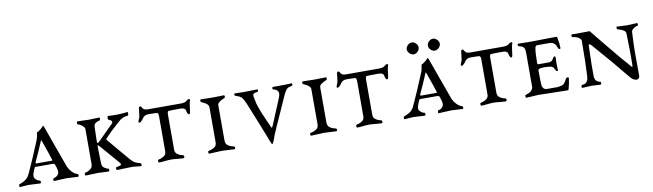

<svg xmlns="http://www.w3.org/2000/svg" viewBox="-37 -1094 5404 1590"><g transform="rotate(-10 2665.0 -299.0)"><path d="M270 -337Q249 -285 199 -176Q196 -170 199 -168Q202 -166 212 -166H329Q337 -166 338 -167Q339 -168 337 -176Q331 -198 282 -337Q279 -345 277.5 -347Q276 -349 274.5 -347Q273 -345 270 -337ZM37 3Q31 3 31.5 -8Q32 -19 37 -21Q73 -33 94 -50Q112 -64 125 -92Q170 -187 241 -360Q245 -373 248 -386Q249 -391 250 -399Q251 -407 252 -412L253 -418Q259 -419 276 -431Q293 -443 298 -449Q310 -463 312 -463Q316 -463 319 -454Q339 -400 378.5 -288Q418 -176 444 -107Q455 -75 479 -50Q501 -26 524 -21Q530 -19 531 -8Q532 3 524 3Q505 3 476 0.5Q447 -2 428 -2Q407 -2 373.5 0.5Q340 3 324 3Q320 3 319 -3Q318 -9 320 -15Q322 -21 325 -21Q351 -26 365 -48Q373 -62 367 -89Q365 -100 353 -132Q351 -139 334 -139H192Q185 -139 180 -127Q165 -87 164 -84Q159 -61 165 -51Q180 -27 207 -21Q214 -20 214 -8.5Q214 3 207 3Q187 3 157 0.5Q127 -2 108 -2Q94 -2 72 0.5Q50 3 37 3Z M972 -66Q992 -43 1006.5 -35Q1021 -27 1054 -18Q1059 -16 1060 -4.5Q1061 7 1054 7Q1046 7 1020 3.5Q994 0 976 0Q948 0 902 2Q856 4 853 4Q847 4 846.5 -7.5Q846 -19 851 -20Q855 -21 861.5 -22.5Q868 -24 873 -25Q878 -26 882.5 -27.5Q887 -29 889.5 -31Q892 -33 892 -36Q892 -46 881 -57Q863 -77 817.5 -130.5Q772 -184 746 -213Q735 -225 731 -225Q728 -225 728 -210Q728 -167 731 -83Q732 -52 740 -44Q758 -26 781 -20Q789 -18 789 -7Q789 4 781 4Q762 4 736.5 2Q711 0 695 0Q674 0 641 2Q608 4 591 4Q587 4 584.5 -1.5Q582 -7 583.5 -13Q585 -19 591 -20Q623 -28 641 -47Q653 -59 653 -83V-375Q653 -389 638 -402Q618 -420 597 -425Q593 -426 593 -438Q593 -450 597 -450Q617 -450 646.5 -448.5Q676 -447 695 -447Q711 -447 736 -448.5Q761 -450 781 -450Q787 -450 786.5 -438Q786 -426 781 -425Q759 -422 742 -408Q732 -399 731 -375Q728 -292 728 -253Q728 -245 731 -245Q739 -245 746 -252L878 -384Q886 -392 879 -403Q872 -414 855 -418Q849 -420 850 -435Q851 -450 857 -450Q878 -448 932 -448Q963 -448 1020 -454Q1025 -454 1024 -440Q1023 -426 1020 -425Q989 -421 972.5 -413.5Q956 -406 932 -384Q862 -323 810 -266Q806 -262 813 -254Q847 -215 893.5 -158.5Q940 -102 972 -66Z M1456 -406Q1382 -406 1358 -404Q1347 -403 1347 -374V-81Q1347 -58 1360 -46Q1380 -28 1412 -22Q1417 -21 1419 -14.5Q1421 -8 1419 -2.5Q1417 3 1412 3Q1393 3 1360.5 -0.5Q1328 -4 1307 -4Q1287 -4 1256 -0.5Q1225 3 1207 3Q1203 3 1201 -2.5Q1199 -8 1200.5 -14.5Q1202 -21 1207 -22Q1239 -28 1259 -46Q1272 -58 1272 -81V-374Q1272 -402 1260 -404Q1248 -406 1186 -406Q1152 -406 1136 -378Q1132 -371 1121.5 -360.5Q1111 -350 1104 -350Q1090 -350 1102 -376Q1108 -388 1111 -402Q1114 -416 1116 -439Q1118 -462 1119 -467Q1121 -482 1132 -482Q1139 -482 1151 -461Q1158 -447 1195 -447H1466Q1506 -447 1517 -460Q1529 -472 1541 -472Q1544 -472 1547 -468Q1550 -464 1548 -460Q1539 -442 1531 -366Q1530 -361 1529 -357Q1528 -353 1525.5 -350Q1523 -347 1519 -347Q1510 -348 1503 -370Q1503 -371 1502 -376Q1501 -381 1500.5 -383Q1500 -385 1498 -389Q1496 -393 1494.5 -394.5Q1493 -396 1489.5 -399Q1486 -402 1481.5 -403Q1477 -404 1470.5 -405Q1464 -406 1456 -406Z M1771 -377V-82Q1771 -58 1785 -45Q1804 -27 1838 -21Q1847 -19 1847 -8Q1847 3 1838 3Q1818 3 1787 0.5Q1756 -2 1736 -2Q1715 -2 1681.5 0.5Q1648 3 1629 3Q1625 3 1622.5 -2.5Q1620 -8 1621.5 -14Q1623 -20 1629 -21Q1664 -28 1683 -45Q1696 -57 1696 -82V-377Q1696 -391 1680 -405Q1667 -416 1636 -429Q1633 -430 1631.5 -436Q1630 -442 1631.5 -447Q1633 -452 1636 -452Q1658 -452 1687.5 -451Q1717 -450 1736 -450Q1754 -450 1782 -451Q1810 -452 1831 -452Q1837 -452 1837 -441.5Q1837 -431 1831 -429Q1797 -415 1785 -404Q1771 -394 1771 -377Z M2119 -68Q2097 -123 2064 -206Q2031 -289 2006 -349Q1989 -389 1976 -404Q1960 -421 1924 -431Q1921 -432 1918.5 -437.5Q1916 -443 1917 -447.5Q1918 -452 1922 -452Q1938 -452 1958.5 -451Q1979 -450 1992 -450Q2016 -450 2055 -451Q2094 -452 2111 -452Q2114 -452 2115.5 -447.5Q2117 -443 2116 -438Q2115 -433 2111 -432Q2089 -430 2079.5 -424Q2070 -418 2070 -404Q2070 -399 2084 -337Q2098 -283 2165 -136Q2171 -122 2173 -119.5Q2175 -117 2177.5 -119.5Q2180 -122 2186 -136Q2188 -141 2273 -345Q2289 -383 2283 -399Q2275 -422 2242 -429Q2235 -430 2236 -440Q2237 -450 2243 -450H2324Q2339 -450 2362.5 -451Q2386 -452 2401 -452Q2406 -452 2405 -443Q2404 -434 2401 -433Q2364 -424 2355 -414Q2338 -396 2316 -344Q2297 -299 2254 -205Q2211 -111 2186 -51Q2185 -49 2182 -39.5Q2179 -30 2176 -22Q2173 -14 2169 -5Q2165 4 2161.5 9.5Q2158 15 2155 15Q2152 15 2146.5 3Q2141 -9 2132 -34Q2123 -59 2119 -68Z M2628 -377V-82Q2628 -58 2642 -45Q2661 -27 2695 -21Q2704 -19 2704 -8Q2704 3 2695 3Q2675 3 2644 0.5Q2613 -2 2593 -2Q2572 -2 2538.5 0.5Q2505 3 2486 3Q2482 3 2479.5 -2.5Q2477 -8 2478.5 -14Q2480 -20 2486 -21Q2521 -28 2540 -45Q2553 -57 2553 -82V-377Q2553 -391 2537 -405Q2524 -416 2493 -429Q2490 -430 2488.5 -436Q2487 -442 2488.5 -447Q2490 -452 2493 -452Q2515 -452 2544.5 -451Q2574 -450 2593 -450Q2611 -450 2639 -451Q2667 -452 2688 -452Q2694 -452 2694 -441.5Q2694 -431 2688 -429Q2654 -415 2642 -404Q2628 -394 2628 -377Z M3122 -406Q3048 -406 3024 -404Q3013 -403 3013 -374V-81Q3013 -58 3026 -46Q3046 -28 3078 -22Q3083 -21 3085 -14.5Q3087 -8 3085 -2.5Q3083 3 3078 3Q3059 3 3026.5 -0.5Q2994 -4 2973 -4Q2953 -4 2922 -0.5Q2891 3 2873 3Q2869 3 2867 -2.5Q2865 -8 2866.5 -14.5Q2868 -21 2873 -22Q2905 -28 2925 -46Q2938 -58 2938 -81V-374Q2938 -402 2926 -404Q2914 -406 2852 -406Q2818 -406 2802 -378Q2798 -371 2787.5 -360.5Q2777 -350 2770 -350Q2756 -350 2768 -376Q2774 -388 2777 -402Q2780 -416 2782 -439Q2784 -462 2785 -467Q2787 -482 2798 -482Q2805 -482 2817 -461Q2824 -447 2861 -447H3132Q3172 -447 3183 -460Q3195 -472 3207 -472Q3210 -472 3213 -468Q3216 -464 3214 -460Q3205 -442 3197 -366Q3196 -361 3195 -357Q3194 -353 3191.5 -350Q3189 -347 3185 -347Q3176 -348 3169 -370Q3169 -371 3168 -376Q3167 -381 3166.5 -383Q3166 -385 3164 -389Q3162 -393 3160.5 -394.5Q3159 -396 3155.5 -399Q3152 -402 3147.5 -403Q3143 -404 3136.5 -405Q3130 -406 3122 -406Z M3504 -337Q3483 -285 3433 -176Q3430 -170 3433 -168Q3436 -166 3446 -166H3563Q3571 -166 3572 -167Q3573 -168 3571 -176Q3565 -198 3516 -337Q3513 -345 3511.5 -347Q3510 -349 3508.5 -347Q3507 -345 3504 -337ZM3271 3Q3265 3 3265.5 -8Q3266 -19 3271 -21Q3307 -33 3328 -50Q3346 -64 3359 -92Q3404 -187 3475 -360Q3479 -373 3482 -386Q3483 -391 3484 -399Q3485 -407 3486 -412L3487 -418Q3493 -419 3510 -431Q3527 -443 3532 -449Q3544 -463 3546 -463Q3550 -463 3553 -454Q3573 -400 3612.5 -288Q3652 -176 3678 -107Q3689 -75 3713 -50Q3735 -26 3758 -21Q3764 -19 3765 -8Q3766 3 3758 3Q3739 3 3710 0.5Q3681 -2 3662 -2Q3641 -2 3607.5 0.5Q3574 3 3558 3Q3554 3 3553 -3Q3552 -9 3554 -15Q3556 -21 3559 -21Q3585 -26 3599 -48Q3607 -62 3601 -89Q3599 -100 3587 -132Q3585 -139 3568 -139H3426Q3419 -139 3414 -127Q3399 -87 3398 -84Q3393 -61 3399 -51Q3414 -27 3441 -21Q3448 -20 3448 -8.5Q3448 3 3441 3Q3421 3 3391 0.5Q3361 -2 3342 -2Q3328 -2 3306 0.5Q3284 3 3271 3ZM3581.5 -597.5Q3597 -613 3615.5 -613Q3634 -613 3650 -597.5Q3666 -582 3666 -563Q3666 -544 3650 -528.5Q3634 -513 3615.5 -513Q3597 -513 3581.5 -528.5Q3566 -544 3566 -563Q3566 -582 3581.5 -597.5ZM3404 -597.5Q3420 -613 3438.5 -613Q3457 -613 3472.5 -597.5Q3488 -582 3488 -563Q3488 -544 3472.5 -528.5Q3457 -513 3438.5 -513Q3420 -513 3404 -528.5Q3388 -544 3388 -563Q3388 -582 3404 -597.5Z M4166 -406Q4092 -406 4068 -404Q4057 -403 4057 -374V-81Q4057 -58 4070 -46Q4090 -28 4122 -22Q4127 -21 4129 -14.5Q4131 -8 4129 -2.5Q4127 3 4122 3Q4103 3 4070.5 -0.5Q4038 -4 4017 -4Q3997 -4 3966 -0.5Q3935 3 3917 3Q3913 3 3911 -2.5Q3909 -8 3910.5 -14.5Q3912 -21 3917 -22Q3949 -28 3969 -46Q3982 -58 3982 -81V-374Q3982 -402 3970 -404Q3958 -406 3896 -406Q3862 -406 3846 -378Q3842 -371 3831.5 -360.5Q3821 -350 3814 -350Q3800 -350 3812 -376Q3818 -388 3821 -402Q3824 -416 3826 -439Q3828 -462 3829 -467Q3831 -482 3842 -482Q3849 -482 3861 -461Q3868 -447 3905 -447H4176Q4216 -447 4227 -460Q4239 -472 4251 -472Q4254 -472 4257 -468Q4260 -464 4258 -460Q4249 -442 4241 -366Q4240 -361 4239 -357Q4238 -353 4235.5 -350Q4233 -347 4229 -347Q4220 -348 4213 -370Q4213 -371 4212 -376Q4211 -381 4210.5 -383Q4210 -385 4208 -389Q4206 -393 4204.5 -394.5Q4203 -396 4199.5 -399Q4196 -402 4191.5 -403Q4187 -404 4180.5 -405Q4174 -406 4166 -406Z M4535 -216Q4487 -223 4449 -217Q4432 -214 4432 -200Q4432 -168 4434 -90Q4436 -39 4477 -39H4565Q4570 -39 4588.5 -43Q4607 -47 4613 -51Q4631 -66 4645 -97Q4649 -104 4660 -104Q4669 -104 4669 -96Q4665 -56 4652 -10Q4650 2 4643 2Q4592 2 4511.5 -0.5Q4431 -3 4400 -3L4293 3Q4291 3 4289.5 -3Q4288 -9 4289 -15Q4290 -21 4293 -21Q4324 -30 4338 -42Q4357 -59 4357 -79V-357Q4357 -398 4348 -407Q4345 -410 4343 -412.5Q4341 -415 4338.5 -416.5Q4336 -418 4334.5 -419Q4333 -420 4329 -421.5Q4325 -423 4323 -423.5Q4321 -424 4315 -426Q4309 -428 4305 -429Q4300 -430 4299.5 -440Q4299 -450 4305 -450Q4319 -450 4344.5 -449Q4370 -448 4386 -448Q4424 -448 4480.5 -449Q4537 -450 4575 -450.5Q4613 -451 4621 -451Q4632 -451 4633 -445Q4644 -388 4644 -353Q4644 -347 4633 -347Q4628 -347 4625 -354Q4616 -381 4605 -392Q4590 -410 4563 -410H4457Q4451 -410 4446 -404.5Q4441 -399 4440 -392Q4435 -364 4434 -339Q4432 -273 4432 -268Q4432 -253 4439 -253H4526Q4545 -253 4556 -263Q4565 -272 4568 -281Q4577 -294 4582 -294Q4585 -294 4588.5 -290.5Q4592 -287 4591 -283Q4588 -243 4591 -182Q4593 -170 4585 -170Q4576 -170 4567 -189Q4561 -211 4535 -216Z M4766 3Q4759 3 4760 -8.5Q4761 -20 4766 -21Q4767 -21 4772 -22Q4777 -23 4778 -23Q4779 -23 4783 -24Q4787 -25 4788.5 -25.5Q4790 -26 4793 -27Q4796 -28 4797.5 -29.5Q4799 -31 4801.5 -33Q4804 -35 4806 -37Q4819 -51 4821 -81Q4828 -200 4828 -361Q4828 -365 4828 -370Q4828 -375 4828 -377Q4828 -379 4828 -382.5Q4828 -386 4827 -388Q4826 -390 4825 -392.5Q4824 -395 4822 -397Q4802 -421 4758 -425Q4751 -425 4751 -437Q4751 -449 4758 -449Q4762 -447 4831 -448Q4900 -449 4902 -449Q4906 -449 4908.5 -447Q4911 -445 4914 -440.5Q4917 -436 4918 -434Q4952 -393 5038.5 -286.5Q5125 -180 5188 -110Q5189 -109 5191.5 -105.5Q5194 -102 5196 -100Q5198 -98 5200.5 -97Q5203 -96 5204.5 -99Q5206 -102 5206 -110Q5209 -199 5203 -378Q5203 -387 5197 -394.5Q5191 -402 5181.5 -407Q5172 -412 5164 -415Q5156 -418 5146 -421Q5136 -424 5134 -425Q5131 -426 5130.5 -436.5Q5130 -447 5134 -447Q5152 -447 5178.5 -445Q5205 -443 5222 -443Q5239 -443 5264.5 -445Q5290 -447 5305 -447Q5308 -447 5309 -436Q5310 -425 5305 -425Q5286 -422 5270 -409Q5252 -397 5251 -382Q5248 -331 5246.5 -281.5Q5245 -232 5245 -201Q5245 -170 5245.5 -109.5Q5246 -49 5246 -13Q5246 -2 5239 6Q5232 14 5221 14Q5195 14 5171 -13Q5048 -165 4903 -329Q4894 -339 4888 -341Q4882 -343 4880.5 -340.5Q4879 -338 4878 -332Q4872 -142 4874 -73Q4876 -50 4885 -40Q4898 -25 4920 -21Q4926 -20 4925.5 -8.5Q4925 3 4917 3Q4899 3 4877 1Q4855 -1 4841 -1Q4826 -1 4803 1Q4780 3 4766 3Z"/></g></svg>

Font: EB Garamond
Style: SC
Weight: 400
Version: Version 000.010